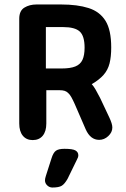

<svg xmlns="http://www.w3.org/2000/svg" viewBox="-20 -616 561 858"><path d="M187 -213H244Q260 -213 269 -210Q278 -207 285 -200Q292 -194 299 -181.5Q306 -169 314 -151L363 -38Q384 9 423 9Q446 9 464 -8Q482 -25 482 -46Q482 -55 478.5 -66Q475 -77 469 -90L427 -179Q415 -202 407 -216Q399 -230 390 -240Q423 -259 442.5 -281Q462 -303 469.5 -332.5Q477 -362 477 -404Q477 -482 451.5 -523Q426 -564 376 -580Q326 -596 253 -596H143Q112 -596 89 -582Q66 -568 66 -532V-64Q66 -29 82 -9.5Q98 10 126 10Q155 10 171 -9.5Q187 -29 187 -64ZM185 -310V-495H262Q315 -495 336.5 -475Q358 -455 358 -403Q358 -369 348.5 -348.5Q339 -328 316.5 -319Q294 -310 255 -310ZM210 92 185 170Q183 176 182 181Q181 186 181 190Q181 203 191 212.5Q201 222 214 222Q243 222 256 214Q269 206 282 183L323 99Q330 87 330 78Q330 64 317.5 56.5Q305 49 268 49Q242 49 230 57.5Q218 66 210 92Z"/></svg>

Font: Beiruti
Style: Bold
Weight: 700
Designer: Arlette Boutros
Foundry: Boutros
Version: Version 1.41